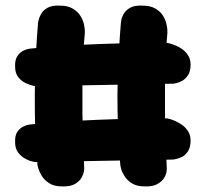

<svg xmlns="http://www.w3.org/2000/svg" viewBox="-20 -669 733 686"><path d="M497 -3Q468 -3 450.5 -14.5Q433 -26 424 -41Q415 -56 412.5 -67Q410 -78 410 -78Q406 -121 403.5 -171Q401 -221 400 -274Q399 -327 400.5 -381Q402 -435 405 -487.5Q408 -540 412 -588Q412 -588 413.5 -597.5Q415 -607 422 -619.5Q429 -632 444.5 -641Q460 -650 487 -649Q517 -649 535 -638.5Q553 -628 562 -613.5Q571 -599 574.5 -584Q578 -569 578 -559.5Q578 -550 578 -550Q574 -510 572 -463Q570 -416 569.5 -365.5Q569 -315 569.5 -264Q570 -213 572 -163Q574 -113 576 -65Q576 -65 575 -55.5Q574 -46 566.5 -33.5Q559 -21 542.5 -11.5Q526 -2 497 -3ZM201 -3Q173 -3 155.5 -14.5Q138 -26 129 -41Q120 -56 117 -67Q114 -78 114 -78Q110 -121 107.5 -171Q105 -221 104.5 -274Q104 -327 105 -381Q106 -435 109 -487.5Q112 -540 116 -588Q116 -588 118 -597.5Q120 -607 127 -619.5Q134 -632 149.5 -641Q165 -650 192 -649Q222 -649 239.5 -638.5Q257 -628 266.5 -613.5Q276 -599 279.5 -584Q283 -569 283 -559.5Q283 -550 283 -550Q279 -510 277 -463Q275 -416 274.5 -365.5Q274 -315 274.5 -264Q275 -213 277 -163Q279 -113 281 -65Q281 -65 279.5 -55.5Q278 -46 271 -33.5Q264 -21 247.5 -11.5Q231 -2 201 -3ZM106 -90Q106 -90 95.5 -92Q85 -94 71 -101.5Q57 -109 45.5 -123Q34 -137 34 -161Q33 -185 42 -198Q51 -211 63.5 -217Q76 -223 85.5 -224Q95 -225 95 -225Q207 -236 330 -241Q453 -246 577 -246Q577 -246 585.5 -244Q594 -242 606.5 -236.5Q619 -231 631.5 -222Q644 -213 652.5 -199Q661 -185 661 -167Q661 -143 651.5 -128.5Q642 -114 630.5 -108.5Q619 -103 609.5 -101Q600 -99 600 -99ZM106 -361Q106 -361 95.5 -363.5Q85 -366 71 -372.5Q57 -379 45.5 -393Q34 -407 34 -431Q33 -455 42 -468.5Q51 -482 63.5 -488Q76 -494 85.5 -495Q95 -496 95 -496Q207 -507 330 -511.5Q453 -516 577 -516Q577 -516 585.5 -514Q594 -512 606.5 -507Q619 -502 631.5 -493Q644 -484 652.5 -470.5Q661 -457 661 -438Q661 -414 651.5 -400Q642 -386 630.5 -380Q619 -374 609.5 -372Q600 -370 600 -370Z"/></svg>

Font: Sour Gummy Black ExtraBold
Style: Regular
Weight: 800
Version: Version 1.000